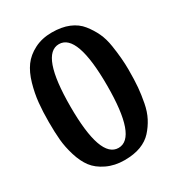

<svg xmlns="http://www.w3.org/2000/svg" viewBox="-175 -829 884 957"><g transform="rotate(-30 267.5 -350.5)"><path d="M373 -350.5Q373 -649 267.5 -649Q162 -649 162 -350.5Q162 -52 267.5 -52Q373 -52 373 -350.5ZM493 -506Q505 -428 505 -366.5Q505 -305 501.5 -265Q498 -225 489.5 -180.5Q481 -136 463.5 -102.5Q446 -69 421 -41.5Q396 -14 357 1Q318 16 262.5 16Q207 16 162 -5.5Q117 -27 92.5 -59.5Q68 -92 53 -141Q38 -190 34 -234Q30 -278 30 -337.5Q30 -397 35 -447Q40 -497 55 -549.5Q70 -602 95.5 -637Q121 -672 165 -694.5Q209 -717 265.5 -717Q322 -717 363 -700Q404 -683 429 -651.5Q454 -620 470 -586Q486 -552 493 -506Z"/></g></svg>

Font: Aladin
Style: Regular
Weight: 400
Designer: Angel Koziupa and Alejandro Paul
Foundry: Angel Koziupa and Alejandro Paul
Version: Version 1.000